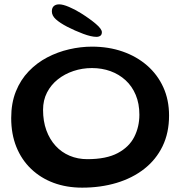

<svg xmlns="http://www.w3.org/2000/svg" viewBox="-20 -811 829 883"><path d="M358 52Q286 52 226.2 29.8Q166.5 7.5 122.8 -34.5Q79 -76.5 55.2 -135.5Q31.5 -194.5 31.5 -268Q31.5 -337 53 -390.5Q74.5 -444 112 -483Q149.5 -522 197.2 -547Q245 -572 298 -584.2Q351 -596.5 403 -596.5Q479.5 -596.5 544 -574Q608.5 -551.5 656.5 -509.8Q704.5 -468 731 -409.8Q757.5 -351.5 757.5 -279.5Q757.5 -200 727.5 -138.2Q697.5 -76.5 643 -34Q588.5 8.5 515.8 30.2Q443 52 358 52ZM381.5 -79Q469 -79 521.5 -107Q574 -135 597.5 -181.5Q621 -228 621 -283.5Q621 -334.5 604.2 -374.5Q587.5 -414.5 557.5 -442Q527.5 -469.5 488 -483.8Q448.5 -498 403 -498Q358.5 -498 318 -484.5Q277.5 -471 246 -446Q214.5 -421 196.2 -385.5Q178 -350 178 -306Q178 -253.5 193.2 -211.8Q208.5 -170 235.8 -140.2Q263 -110.5 300.2 -94.8Q337.5 -79 381.5 -79ZM423.5 -641.5Q400 -641.5 362.5 -655.5Q325 -669.5 289 -688Q255.5 -705.5 237 -722.2Q218.5 -739 218.5 -758.5Q218.5 -775 227.5 -783Q236.5 -791 252 -791Q269.5 -791 297.2 -779.2Q325 -767.5 352 -750.5Q393.5 -724.5 421 -701Q448.5 -677.5 448.5 -663Q448.5 -651.5 441.5 -646.5Q434.5 -641.5 423.5 -641.5Z"/></svg>

Font: Gluten
Style: Regular
Weight: 400
Designer: Tyler Finck
Foundry: Etcetera Type Company
Version: Version 1.300